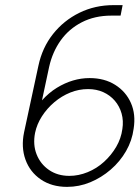

<svg xmlns="http://www.w3.org/2000/svg" viewBox="-20 -720 545 750"><path d="M415 -659H451L459 -700H424Q351 -700 290 -670Q229 -640 187 -587Q145 -534 130 -463L74 -203Q62 -145 79.5 -96.5Q97 -48 139.5 -19Q182 10 242 10Q289 10 332.5 -8Q376 -26 412.5 -57.5Q449 -89 472.5 -130Q496 -171 502 -217Q511 -273 491.5 -317.5Q472 -362 430 -388.5Q388 -415 330 -415Q297 -415 265 -405.5Q233 -396 202 -377Q171 -358 144 -328L172 -459Q185 -517 217 -562Q249 -607 299.5 -633Q350 -659 415 -659ZM324 -372Q357 -372 383.5 -360Q410 -348 428.5 -326.5Q447 -305 455 -276.5Q463 -248 458 -216Q453 -179 434 -146.5Q415 -114 386.5 -88Q358 -62 322.5 -47.5Q287 -33 251 -33Q205 -33 171.5 -56Q138 -79 123 -117Q108 -155 117 -201Q124 -235 144 -266Q164 -297 192.5 -321Q221 -345 254.5 -358.5Q288 -372 324 -372Z"/></svg>

Font: Advent Pro Light
Style: Italic
Weight: 300
Italic angle: -12°
Version: Version 3.000